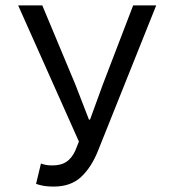

<svg xmlns="http://www.w3.org/2000/svg" viewBox="-20 -676 640 708"><path d="M178 12Q157 12 142 9.5Q127 7 113 2L131 -73Q139 -70 148.5 -68Q158 -66 173 -66Q205 -66 224.5 -79Q244 -92 257 -119L271 -154L47 -656H136L258 -364L308 -235H312L359 -364L471 -656H556L341 -119Q317 -59 279 -23.5Q241 12 178 12Z"/></svg>

Font: Source Code Pro
Style: Regular
Weight: 400
Monospace: yes
Designer: Paul D. Hunt, Teo Tuominen
Foundry: Adobe Systems Incorporated
Version: Version 1.018;hotconv 1.0.116;makeotfexe 2.5.65601